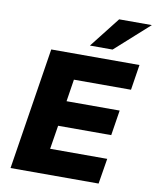

<svg xmlns="http://www.w3.org/2000/svg" viewBox="-100 -1017 887 1093"><g transform="rotate(10 344.0 -470.5)"><path d="M37 0 148 -705H658L635 -558H305L285 -430H592L569 -284H262L240 -147H570L546 0ZM361 -765 499 -941H688L492 -765Z"/></g></svg>

Font: Nunito Sans 9pt Black
Style: Italic
Weight: 900
Italic angle: -9°
Version: Version 3.101;gftools[0.9.27]